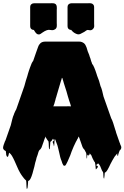

<svg xmlns="http://www.w3.org/2000/svg" viewBox="-20 -966 796 1228"><path d="M749 -43Q752 -37 754.5 -30.5Q757 -24 755 -17Q754 -13 752 -10.5Q750 -8 748 -6L745 -3Q744 -1 743.5 2Q743 5 741 7Q740 10 739.5 13Q739 16 737 19Q736 22 735.5 27.5Q735 33 733 31Q730 28 730 23.5Q730 19 730 15Q726 20 721.5 25.5Q717 31 713 36Q706 47 699 59.5Q692 72 686 84Q682 92 678 101Q674 110 669 118Q663 128 662 129Q661 130 655 136H654Q653 137 650 139Q649 148 648.5 157.5Q648 167 646 176Q645 178 644 174Q643 170 642 168Q641 160 641 151.5Q641 143 639 135Q636 132 633 126Q633 125 632.5 124.5Q632 124 632 124Q629 117 626.5 110.5Q624 104 621 97Q616 87 610 81Q609 80 608.5 80Q608 80 607 79Q606 80 605 81Q604 82 603 83Q594 89 595.5 91Q597 93 601.5 94.5Q606 96 606 100.5Q606 105 595 116Q592 120 592 110.5Q592 101 591 97Q590 91 589.5 84.5Q589 78 587 72Q581 66 578 58Q575 53 572.5 47.5Q570 42 568 37L565 29Q564 26 561.5 23.5Q559 21 557 19Q557 18 557 19Q555 19 544 26Q544 27 545 26Q546 25 557 19L556 18L554 16Q541 29 543 29Q545 29 551 24.5Q557 20 558 18Q559 16 544 26L542 28Q541 27 540 24Q539 21 539 23Q537 29 537 40.5Q537 52 535 47Q533 42 533 31.5Q533 21 531 12Q528 7 525.5 1.5Q523 -4 520 -9Q518 -9 518 -11Q516 -13 513.5 -16Q511 -19 512 -18Q511 -20 510 -22Q509 -24 508 -25Q504 -35 501 -45Q498 -55 494 -65Q493 -67 493 -68Q493 -69 492 -70Q492 -72 490 -76Q490 -78 489 -79Q489 -80 488.5 -82Q488 -84 487 -84Q487 -86 485 -90Q485 -91 485 -91Q485 -91 481 -91Q480 -89 480 -85Q480 -81 476 -79Q474 -74 471 -68.5Q468 -63 465 -58Q458 -45 451.5 -29.5Q445 -14 438 3Q434 15 429.5 27Q425 39 420 49Q416 58 412 67.5Q408 77 403 85Q402 87 399.5 90.5Q397 94 393 94Q389 95 385 91Q381 85 378.5 78Q376 71 374 64Q369 53 365 38Q361 23 358 7Q354 -9 350.5 -24Q347 -39 342 -50L339 -58Q338 -60 337.5 -62Q337 -64 336 -67Q334 -71 333 -74Q332 -75 331 -76.5Q330 -78 330 -76Q328 -66 328 -54.5Q328 -43 326 -32Q325 -28 324 -34.5Q323 -41 322 -44Q315 -58 318 -61Q321 -64 324 -66Q327 -68 319 -79Q318 -79 316 -75Q315 -74 315 -73Q315 -72 314 -71Q312 -68 310 -65.5Q308 -63 305 -61Q303 -59 302 -59Q301 -48 300.5 -36.5Q300 -25 298 -14Q298 -13 296 -12Q294 -11 294 -12Q292 -24 292 -36.5Q292 -49 290 -62Q285 -67 281 -74Q277 -81 274 -85Q265 -103 266 -102.5Q267 -102 269 -96Q271 -89 269 -87Q266 -81 266 -80Q265 -77 264 -74.5Q263 -72 262 -69Q260 -63 258 -57Q256 -51 254 -46L248 -29Q247 -25 245 -21.5Q243 -18 241 -15Q238 -10 233 -7Q231 -5 229 -1L226 6Q224 14 221 23Q218 32 215 40Q215 41 214.5 41.5Q214 42 214 42Q213 49 211 55.5Q209 62 207 69Q206 70 206 72Q206 74 205 76Q202 88 199.5 100.5Q197 113 193 124Q191 134 188 143Q185 152 182 161Q181 165 178.5 169.5Q176 174 174 179L168 187Q165 190 160 192Q159 203 158.5 214.5Q158 226 156 237Q155 239 153 241Q151 243 151 242Q149 228 149 215Q149 202 147 189Q145 187 143.5 185Q142 183 140 182L131 172Q130 170 128.5 168Q127 166 125 164Q121 158 116.5 152Q112 146 109 140Q98 121 90 101.5Q82 82 73 63Q69 55 65 46.5Q61 38 56 30Q55 29 54.5 28Q54 27 53 26Q51 22 48 19Q44 15 42 14Q42 14 41.5 13.5Q41 13 41 12Q40 12 40 11.5Q40 11 39 11Q36 16 35.5 22Q35 28 32 33Q32 37 29 37Q25 38 23.5 30.5Q22 23 22 25Q18 46 19.5 34Q21 22 17 0Q16 -1 15 -1Q14 -1 13 -2Q10 -3 5 -8Q3 -10 1 -14Q-1 -18 0 -26Q1 -32 3 -38Q5 -44 7 -49Q9 -56 11.5 -61.5Q14 -67 15 -68L49 -165Q54 -185 58.5 -203.5Q63 -222 69 -234Q69 -235 69.5 -236Q70 -237 70 -238Q72 -242 73.5 -246Q75 -250 77 -254Q79 -258 81 -261.5Q83 -265 84 -267L136 -416Q141 -434 145.5 -450.5Q150 -467 154 -477Q157 -487 159.5 -496.5Q162 -506 165 -514Q168 -525 172 -534Q183 -567 192 -576L210 -628L224 -667Q227 -678 238 -689Q249 -700 271 -700H486Q498 -700 506 -696Q509 -695 515 -691Q522 -686 526 -679Q530 -672 533 -664Q533 -662 535 -658L538 -648Q539 -646 539.5 -643Q540 -640 541 -638L550 -616Q550 -615 550.5 -614.5Q551 -614 551 -613Q553 -609 553 -606Q556 -599 558.5 -591Q561 -583 563 -575Q564 -573 565 -570Q566 -567 567 -565L569 -558Q575 -552 582.5 -534.5Q590 -517 598 -492L601 -482Q608 -466 613.5 -449Q619 -432 623 -415Q628 -405 633 -387Q638 -369 642 -349L691 -210Q697 -200 703.5 -180.5Q710 -161 717 -137Q719 -132 720.5 -127Q722 -122 723 -117L745 -54Q748 -49 749 -43ZM376 -468Q376 -467 375 -465Q374 -463 374 -461Q372 -454 369.5 -447Q367 -440 365 -432L342 -354Q341 -350 340 -346.5Q339 -343 337 -338Q336 -332 334 -325.5Q332 -319 330 -312Q329 -308 328 -304Q327 -300 325 -296Q324 -295 324 -293.5Q324 -292 323 -290Q323 -290 323 -289.5Q323 -289 322 -289Q322 -288 321.5 -287.5Q321 -287 321 -286H407Q412 -286 417 -286.5Q422 -287 426 -286H434L431 -297Q429 -302 428 -306.5Q427 -311 425 -315L422 -324Q418 -335 414.5 -348.5Q411 -362 407 -375Q406 -376 406 -379L389 -432L383 -453Q383 -453 381.5 -457.5Q380 -462 379 -466Q378 -467 378 -467.5Q378 -468 376 -468ZM343 -924Q344 -919 343.5 -913Q343 -907 343 -902V-818Q343 -813 343.5 -807Q344 -801 343 -796Q341 -782 329 -777Q319 -771 305 -774Q291 -777 280 -773Q266 -768 252 -758Q246 -754 239 -749Q232 -744 224 -746Q219 -747 215 -750Q211 -753 208 -757Q204 -762 201.5 -766.5Q199 -771 196 -775H191Q190 -775 189.5 -775.5Q189 -776 188 -776Q173 -781 173 -799V-922Q173 -932 180 -938.5Q187 -945 197 -945H300Q305 -945 311 -945.5Q317 -946 322 -945Q341 -943 343 -924ZM580 -788 576 -782Q566 -770 551 -773Q548 -773 545 -774Q542 -775 539 -774Q534 -773 529 -769Q524 -765 519 -762Q507 -755 494 -749Q481 -743 467 -750Q459 -753 451 -759Q442 -766 435 -775H430Q429 -775 428.5 -775.5Q428 -776 427 -776Q412 -781 412 -799V-922Q412 -932 419 -938.5Q426 -945 436 -945H539Q544 -945 550 -945.5Q556 -946 561 -945Q570 -944 576 -937.5Q582 -931 582 -922V-814Q582 -807 582.5 -800.5Q583 -794 580 -788Z"/></svg>

Font: Rubik Wet Paint
Style: Regular
Weight: 400
Designer: Hubert and Fischer, NaN
Foundry: Hubert and Fischer, NaN
Version: Version 2.200